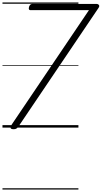

<svg xmlns="http://www.w3.org/2000/svg" viewBox="-20 -1030 821 1550"><path d="M89 13Q68 13 65.5 3Q63 -7 75 -25L698 -948H225Q219 -948 215 -952.5Q211 -957 213 -968Q215 -982 222.5 -990Q230 -998 238 -998H763Q772 -998 778.5 -989.5Q785 -981 776 -967L132 -13Q122 2 112.5 8Q103 14 89 13ZM0 490H613V500H0ZM0 -20H613V0H0ZM0 -505H613V-500H0ZM0 -1010H613V-1000H0Z"/></svg>

Font: Playwrite AU QLD Guides
Style: Regular
Weight: 400
Designer: Veronika Burian, José Scaglione
Foundry: TypeTogether
Version: Version 1.003